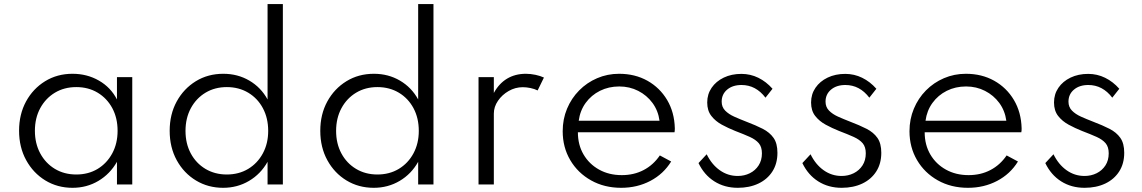

<svg xmlns="http://www.w3.org/2000/svg" viewBox="-20 -880 5450 916"><path d="M326 16Q254 16 196.2 -19.2Q138.5 -54.5 104.8 -116Q71 -177.5 71 -256.5Q71 -334.5 104.2 -395.8Q137.5 -457 195.2 -492.5Q253 -528 326 -528Q395.5 -528 452 -495.5Q508.5 -463 538 -405.5V-512H611V0H538V-108Q505 -50 449.5 -17Q394 16 326 16ZM344 -47.5Q401.5 -47.5 445.8 -74.2Q490 -101 515.5 -148.2Q541 -195.5 541 -256Q541 -317 515.8 -364Q490.5 -411 446 -437.8Q401.5 -464.5 344 -464.5Q286.5 -464.5 242 -437.8Q197.5 -411 172 -364Q146.5 -317 146.5 -256Q146.5 -195.5 172 -148.2Q197.5 -101 242 -74.2Q286.5 -47.5 344 -47.5Z M1044.5 16Q972.5 16 914.8 -19Q857 -54 823.2 -115.5Q789.5 -177 789.5 -256Q789.5 -334.5 823 -395.8Q856.5 -457 914.2 -492.5Q972 -528 1045.5 -528Q1114 -528 1169.5 -495.5Q1225 -463 1256.5 -405.5V-860.5H1329.5V0H1256.5V-108Q1224 -50 1168.2 -17Q1112.5 16 1044.5 16ZM1062 -47.5Q1119.5 -47.5 1164 -74.2Q1208.5 -101 1234 -148.2Q1259.5 -195.5 1259.5 -255.5Q1259.5 -316.5 1234.2 -363.8Q1209 -411 1164.2 -437.8Q1119.5 -464.5 1062 -464.5Q1005 -464.5 960.5 -437.8Q916 -411 890.5 -363.8Q865 -316.5 865 -255.5Q865 -195 890.2 -148Q915.5 -101 960.2 -74.2Q1005 -47.5 1062 -47.5Z M1763 16Q1691 16 1633.2 -19Q1575.5 -54 1541.8 -115.5Q1508 -177 1508 -256Q1508 -334.5 1541.5 -395.8Q1575 -457 1632.8 -492.5Q1690.5 -528 1764 -528Q1832.5 -528 1888 -495.5Q1943.5 -463 1975 -405.5V-860.5H2048V0H1975V-108Q1942.5 -50 1886.8 -17Q1831 16 1763 16ZM1780.5 -47.5Q1838 -47.5 1882.5 -74.2Q1927 -101 1952.5 -148.2Q1978 -195.5 1978 -255.5Q1978 -316.5 1952.8 -363.8Q1927.5 -411 1882.8 -437.8Q1838 -464.5 1780.5 -464.5Q1723.5 -464.5 1679 -437.8Q1634.5 -411 1609 -363.8Q1583.5 -316.5 1583.5 -255.5Q1583.5 -195 1608.8 -148Q1634 -101 1678.8 -74.2Q1723.5 -47.5 1780.5 -47.5Z M2263 0V-512H2336V-436.5Q2360.5 -481.5 2399.2 -504.8Q2438 -528 2489 -528Q2511.5 -528 2534.8 -523Q2558 -518 2575 -510L2545 -448.5Q2530 -456 2510.8 -460Q2491.5 -464 2474 -464Q2438.5 -464 2407 -446Q2375.5 -428 2355.8 -399.2Q2336 -370.5 2336 -338V0Z M2943.5 16Q2863 16 2799.8 -19.5Q2736.5 -55 2700.5 -116.2Q2664.5 -177.5 2664.5 -254Q2664.5 -311.5 2685.2 -361.2Q2706 -411 2743 -448.5Q2780 -486 2829 -507Q2878 -528 2933.5 -528Q3009.5 -528 3068.8 -494.8Q3128 -461.5 3162.8 -403Q3197.5 -344.5 3199.5 -268Q3199.5 -262 3199.2 -258.2Q3199 -254.5 3198 -249H2737Q2737 -189 2764 -143Q2791 -97 2838.2 -70.8Q2885.5 -44.5 2946.5 -44.5Q3004.5 -44.5 3050.8 -68.8Q3097 -93 3128 -138.5L3182 -109.5Q3145.5 -50 3082.8 -17Q3020 16 2943.5 16ZM2741 -304H3126.5Q3120 -352 3093 -388.8Q3066 -425.5 3024.8 -446.5Q2983.5 -467.5 2934.5 -467.5Q2884 -467.5 2842.5 -446.8Q2801 -426 2774.2 -389.2Q2747.5 -352.5 2741 -304Z M3500 16Q3436.5 16 3388 -14.8Q3339.5 -45.5 3312.5 -102L3351.5 -144Q3375.5 -95 3414 -67.8Q3452.5 -40.5 3499.5 -40.5Q3531 -40.5 3557.2 -53.5Q3583.5 -66.5 3599.2 -90.8Q3615 -115 3615 -148.5Q3615 -179 3600.2 -196.5Q3585.5 -214 3557.2 -226.8Q3529 -239.5 3487 -255.5Q3454.5 -268.5 3424 -285Q3393.5 -301.5 3373.8 -326.8Q3354 -352 3354 -391Q3354 -430.5 3375 -461.2Q3396 -492 3433 -509.8Q3470 -527.5 3517 -527.5Q3560 -527.5 3597.8 -509Q3635.5 -490.5 3665.5 -456.5L3632 -414Q3586 -474.5 3517.5 -474.5Q3475.5 -474.5 3449.2 -452.5Q3423 -430.5 3423 -395Q3423 -369.5 3439.5 -352.5Q3456 -335.5 3482.8 -323.5Q3509.5 -311.5 3540.5 -299.5Q3585.5 -282.5 3618.8 -265.5Q3652 -248.5 3670.5 -222.2Q3689 -196 3689 -151Q3689 -99.5 3665 -62Q3641 -24.5 3598.2 -4.2Q3555.5 16 3500 16Z M3995.5 16Q3932 16 3883.5 -14.8Q3835 -45.5 3808 -102L3847 -144Q3871 -95 3909.5 -67.8Q3948 -40.5 3995 -40.5Q4026.5 -40.5 4052.8 -53.5Q4079 -66.5 4094.8 -90.8Q4110.5 -115 4110.5 -148.5Q4110.5 -179 4095.8 -196.5Q4081 -214 4052.8 -226.8Q4024.5 -239.5 3982.5 -255.5Q3950 -268.5 3919.5 -285Q3889 -301.5 3869.2 -326.8Q3849.5 -352 3849.5 -391Q3849.5 -430.5 3870.5 -461.2Q3891.5 -492 3928.5 -509.8Q3965.5 -527.5 4012.5 -527.5Q4055.5 -527.5 4093.2 -509Q4131 -490.5 4161 -456.5L4127.5 -414Q4081.5 -474.5 4013 -474.5Q3971 -474.5 3944.8 -452.5Q3918.5 -430.5 3918.5 -395Q3918.5 -369.5 3935 -352.5Q3951.5 -335.5 3978.2 -323.5Q4005 -311.5 4036 -299.5Q4081 -282.5 4114.2 -265.5Q4147.5 -248.5 4166 -222.2Q4184.5 -196 4184.5 -151Q4184.5 -99.5 4160.5 -62Q4136.5 -24.5 4093.8 -4.2Q4051 16 3995.5 16Z M4598 16Q4517.5 16 4454.2 -19.5Q4391 -55 4355 -116.2Q4319 -177.5 4319 -254Q4319 -311.5 4339.8 -361.2Q4360.5 -411 4397.5 -448.5Q4434.5 -486 4483.5 -507Q4532.5 -528 4588 -528Q4664 -528 4723.2 -494.8Q4782.5 -461.5 4817.2 -403Q4852 -344.5 4854 -268Q4854 -262 4853.8 -258.2Q4853.5 -254.5 4852.5 -249H4391.5Q4391.5 -189 4418.5 -143Q4445.5 -97 4492.8 -70.8Q4540 -44.5 4601 -44.5Q4659 -44.5 4705.2 -68.8Q4751.5 -93 4782.5 -138.5L4836.5 -109.5Q4800 -50 4737.2 -17Q4674.5 16 4598 16ZM4395.5 -304H4781Q4774.5 -352 4747.5 -388.8Q4720.5 -425.5 4679.2 -446.5Q4638 -467.5 4589 -467.5Q4538.5 -467.5 4497 -446.8Q4455.5 -426 4428.8 -389.2Q4402 -352.5 4395.5 -304Z M5154.5 16Q5091 16 5042.5 -14.8Q4994 -45.5 4967 -102L5006 -144Q5030 -95 5068.5 -67.8Q5107 -40.5 5154 -40.5Q5185.5 -40.5 5211.8 -53.5Q5238 -66.5 5253.8 -90.8Q5269.5 -115 5269.5 -148.5Q5269.5 -179 5254.8 -196.5Q5240 -214 5211.8 -226.8Q5183.5 -239.5 5141.5 -255.5Q5109 -268.5 5078.5 -285Q5048 -301.5 5028.2 -326.8Q5008.5 -352 5008.5 -391Q5008.5 -430.5 5029.5 -461.2Q5050.5 -492 5087.5 -509.8Q5124.5 -527.5 5171.5 -527.5Q5214.5 -527.5 5252.2 -509Q5290 -490.5 5320 -456.5L5286.5 -414Q5240.5 -474.5 5172 -474.5Q5130 -474.5 5103.8 -452.5Q5077.5 -430.5 5077.5 -395Q5077.5 -369.5 5094 -352.5Q5110.5 -335.5 5137.2 -323.5Q5164 -311.5 5195 -299.5Q5240 -282.5 5273.2 -265.5Q5306.5 -248.5 5325 -222.2Q5343.5 -196 5343.5 -151Q5343.5 -99.5 5319.5 -62Q5295.5 -24.5 5252.8 -4.2Q5210 16 5154.5 16Z"/></svg>

Font: Spartan Thin
Style: Regular
Weight: 400
Version: Version 1.004